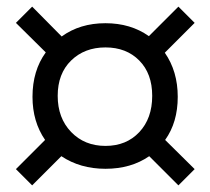

<svg xmlns="http://www.w3.org/2000/svg" viewBox="-20 -621 634 579"><path d="M478 -199 567 -111 518 -62 430 -150Q375 -112 298 -112Q222 -112 165 -150L77 -62L28 -111L116 -199Q78 -254 78 -329Q78 -408 118 -463L28 -552L77 -601L166 -511Q221 -551 298 -551Q374 -551 429 -512L518 -601L567 -552L477 -462Q516 -406 516 -329Q516 -252 478 -199ZM298 -181Q361 -181 400 -222.5Q439 -264 439 -332Q439 -399 400 -438.5Q361 -478 298 -478Q235 -478 194.5 -438.5Q154 -399 154 -332Q154 -265 194.5 -223Q235 -181 298 -181Z"/></svg>

Font: AmikoRegular
Style: Regular
Weight: 400
Designer: Pablo Impallari, Rodrigo Fuenzalida, Andres Torresi
Foundry: Impallari Type
Version: Version 1.000; ttfautohint (v1.3)